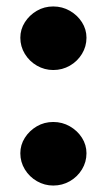

<svg xmlns="http://www.w3.org/2000/svg" viewBox="-20 -565 331 595"><path d="M145 -348Q118 -348 94.5 -361.5Q71 -375 57 -398Q43 -421 43 -448Q43 -474 57 -496Q71 -518 94 -531.5Q117 -545 145 -545Q173 -545 196.5 -531.5Q220 -518 234 -496Q248 -474 248 -448Q248 -421 234 -398Q220 -375 196.5 -361.5Q173 -348 145 -348ZM145 10Q118 10 94.5 -3.5Q71 -17 57 -40Q43 -63 43 -90Q43 -116 57 -138Q71 -160 94 -173.5Q117 -187 145 -187Q173 -187 196.5 -173.5Q220 -160 234 -138Q248 -116 248 -90Q248 -63 234 -40Q220 -17 196.5 -3.5Q173 10 145 10Z"/></svg>

Font: REM Medium SemiBold
Style: Regular
Weight: 600
Version: Version 1.005;gftools[0.9.28]